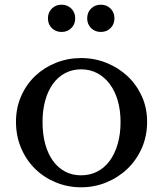

<svg xmlns="http://www.w3.org/2000/svg" viewBox="-20 -787 694 817"><path d="M325 -540Q382 -540 433 -519.5Q484 -499 522.5 -463Q561 -427 583.5 -377.5Q606 -328 606 -269Q606 -208 583.5 -157Q561 -106 522.5 -69Q484 -32 433 -11Q382 10 325 10Q269 10 218.5 -10.5Q168 -31 130 -68Q92 -105 70 -156.5Q48 -208 48 -269Q48 -328 70 -378Q92 -428 130 -464Q168 -500 218.5 -520Q269 -540 325 -540ZM325 -492Q288 -492 257.5 -476Q227 -460 205.5 -430.5Q184 -401 172.5 -359.5Q161 -318 161 -268Q161 -216 172.5 -174Q184 -132 205.5 -102.5Q227 -73 257 -57Q287 -41 325 -41Q363 -41 394 -57Q425 -73 447 -103Q469 -133 481 -175Q493 -217 493 -268Q493 -318 481 -359Q469 -400 447 -429.5Q425 -459 394 -475.5Q363 -492 325 -492ZM184 -709Q184 -734 200.5 -750.5Q217 -767 242 -767Q267 -767 283.5 -750.5Q300 -734 300 -709Q300 -684 283.5 -667.5Q267 -651 242 -651Q217 -651 200.5 -667.5Q184 -684 184 -709ZM351 -709Q351 -734 367.5 -750.5Q384 -767 409 -767Q434 -767 450.5 -750.5Q467 -734 467 -709Q467 -684 450.5 -667.5Q434 -651 409 -651Q384 -651 367.5 -667.5Q351 -684 351 -709Z"/></svg>

Font: Libre Baskerville
Style: Regular
Weight: 400
Designer: Pablo Impallari, Rodrigo Fuenzalida
Foundry: Pablo Impallari, Rodrigo Fuenzalida
Version: Version 1.000; ttfautohint (v0.93) -l 8 -r 50 -G 200 -x 14 -